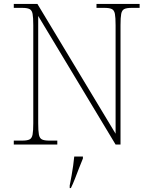

<svg xmlns="http://www.w3.org/2000/svg" viewBox="-20 -734 771 975"><path d="M50 0V-20H93Q118 -20 130 -26Q142 -32 145.5 -51Q149 -70 149 -108V-606Q149 -645 145.5 -663.5Q142 -682 130 -688Q118 -694 93 -694H50V-714H170L567 -55V-606Q567 -645 563.5 -663.5Q560 -682 548 -688Q536 -694 511 -694H470V-714H689V-694H648Q623 -694 611 -688Q599 -682 595.5 -663.5Q592 -645 592 -606V0H567L174 -653V-108Q174 -70 177.5 -51Q181 -32 193 -26Q205 -20 230 -20H271V0ZM334 208Q339 183 343.5 157.5Q348 132 351.5 107.5Q355 83 357 61H401V71Q392 92 381.5 119.5Q371 147 360.5 174Q350 201 340 221H334Z"/></svg>

Font: Noto Serif Ethiopic Thin
Style: Regular
Weight: 250
Version: Version 2.102